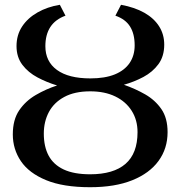

<svg xmlns="http://www.w3.org/2000/svg" viewBox="-20 -771 753 802"><path d="M356.5 11Q244 11 172.5 -18.5Q101 -48 67.2 -98Q33.5 -148 33.5 -209.5Q33.5 -271 60.2 -310.2Q87 -349.5 129.5 -374.2Q172 -399 218.5 -414Q175.5 -427 136.8 -447.5Q98 -468 73.5 -500.2Q49 -532.5 49 -578.5Q49 -625 72.5 -660.5Q96 -696 137 -719.2Q178 -742.5 230 -751L253.5 -705.5Q211 -690 190.2 -658Q169.5 -626 169.5 -578Q169.5 -514 218 -478.8Q266.5 -443.5 357.5 -443.5Q418.5 -443.5 459.5 -460.2Q500.5 -477 521.5 -508Q542.5 -539 542.5 -581.5Q542.5 -629.5 523.2 -660.2Q504 -691 462 -705.5L485.5 -751Q542.5 -740.5 582.8 -717.8Q623 -695 644.5 -661.2Q666 -627.5 666 -584.5Q666 -536 641.8 -503Q617.5 -470 579 -449.5Q540.5 -429 497.5 -417Q545 -400.5 586.5 -376.8Q628 -353 654 -315.5Q680 -278 680 -219Q680 -150.5 642.2 -98.8Q604.5 -47 532.2 -18Q460 11 356.5 11ZM356.5 -43Q454 -43 504.2 -86.5Q554.5 -130 554.5 -219Q554.5 -269.5 530.2 -308Q506 -346.5 461.8 -368Q417.5 -389.5 357 -389.5Q292 -389.5 248.8 -366.2Q205.5 -343 184.2 -303Q163 -263 163 -213Q163 -158.5 183.2 -120.8Q203.5 -83 246.2 -63Q289 -43 356.5 -43Z"/></svg>

Font: Merriweather Medium
Style: Regular
Weight: 500
Version: Version 2.100